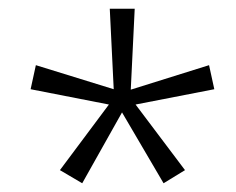

<svg xmlns="http://www.w3.org/2000/svg" viewBox="-20 -793 540 439"><path d="M288 -773 279 -588 458 -644 470 -589 290 -554 403 -404 354 -374 259 -536 168 -374 117 -404 229 -554 50 -589 62 -644 240 -589 231 -773Z"/></svg>

Font: Noto Sans Telugu ExtraCondensed Light
Style: Regular
Weight: 300
Width: 2
Designer: Jelle Bosma - Monotype Design Team
Foundry: Monotype Imaging Inc.
Version: Version 2.005; ttfautohint (v1.8.4.7-5d5b)